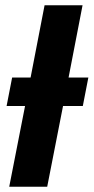

<svg xmlns="http://www.w3.org/2000/svg" viewBox="-20 -708 355 728"><path d="M26 -414H96L149 -688H293L240 -414H315L294 -306H219L159 0H15L75 -306H5Z"/></svg>

Font: Libra Sans Modern
Style: Bold Italic
Weight: 700
Italic angle: -12°
Foundry: Stefan Peev, Context Ltd
Version: Version 1.000